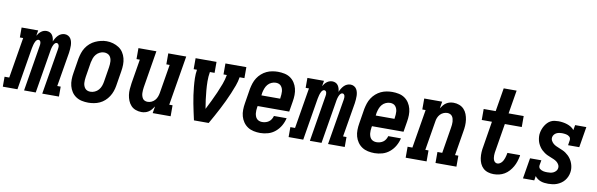

<svg xmlns="http://www.w3.org/2000/svg" viewBox="-92 -1190 5142 1654"><g transform="rotate(10 2478.5 -363.5)"><path d="M-43 0V-87H-2L57 -443H28V-530H173L165 -482Q171 -493 179.5 -503.5Q188 -514 198.5 -522Q209 -530 221 -534Q233 -538 246 -538Q246 -538 246 -538Q246 -538 246 -538Q261 -538 274.5 -531.5Q288 -525 296 -513Q304 -501 308 -487Q312 -473 313 -458Q319 -473 327.5 -487Q336 -501 347.5 -513Q359 -525 374 -531.5Q389 -538 405 -538Q405 -538 405 -538Q405 -538 405 -538Q421 -538 435 -530.5Q449 -523 457 -510Q465 -497 468.5 -482Q472 -467 472.5 -451Q473 -435 471.5 -418.5Q470 -402 468 -386L418 -87H448V0H302L369 -402Q370 -410 370.5 -418Q371 -426 369 -433Q367 -440 362 -445.5Q357 -451 349 -451Q341 -451 334.5 -445Q328 -439 324 -431.5Q320 -424 317 -416Q314 -408 312 -400Q310 -392 308.5 -384.5Q307 -377 306 -369L245 0H143L209 -402Q211 -410 211 -418Q211 -426 209.5 -433Q208 -440 203 -445.5Q198 -451 190 -451Q182 -451 175.5 -445Q169 -439 165 -431.5Q161 -424 158 -416Q155 -408 153 -400Q151 -392 149.5 -384.5Q148 -377 146 -369L85 0Z M705 8Q676 8 648 2Q620 -4 597 -19.5Q574 -35 559 -58Q544 -81 537 -108Q530 -135 530.5 -164Q531 -193 536 -222L557 -352Q562 -377 570 -401.5Q578 -426 592.5 -448.5Q607 -471 627.5 -489Q648 -507 672 -518Q696 -529 721 -535Q746 -541 771 -541Q800 -541 827.5 -533Q855 -525 878 -510Q901 -495 916 -472Q931 -449 938 -422Q945 -395 944.5 -366Q944 -337 939 -308L918 -178Q914 -153 905.5 -128.5Q897 -104 882.5 -81.5Q868 -59 848 -41Q828 -23 804 -12Q780 -1 754.5 3.5Q729 8 705 8ZM707 -88Q726 -88 745 -96.5Q764 -105 777.5 -120.5Q791 -136 798 -155Q805 -174 808 -193L829 -323Q831 -337 832 -350.5Q833 -364 832 -377Q831 -390 826.5 -402.5Q822 -415 813.5 -424Q805 -433 792.5 -437.5Q780 -442 766 -442Q747 -442 728.5 -433Q710 -424 697 -408.5Q684 -393 677.5 -374.5Q671 -356 667 -337L646 -207Q644 -193 643 -179.5Q642 -166 643 -153Q644 -140 648.5 -128Q653 -116 661 -106.5Q669 -97 681 -92.5Q693 -88 707 -88Z M1170 8Q1144 8 1119.5 -1Q1095 -10 1078.5 -28Q1062 -46 1052.5 -69.5Q1043 -93 1039.5 -118Q1036 -143 1038 -169.5Q1040 -196 1044 -222L1079 -434H1050V-530H1207L1154 -207Q1152 -194 1151 -180.5Q1150 -167 1150.5 -154.5Q1151 -142 1154.5 -130Q1158 -118 1164.5 -108Q1171 -98 1182.5 -93Q1194 -88 1207 -88Q1225 -88 1241.5 -95.5Q1258 -103 1270 -116.5Q1282 -130 1288.5 -146.5Q1295 -163 1298 -180L1340 -434H1311V-530H1468L1396 -96H1425V0H1268L1278 -60Q1269 -46 1258 -32.5Q1247 -19 1232.5 -9.5Q1218 0 1202 4Q1186 8 1170 8Z M1629 0Q1621 -35 1613.5 -70.5Q1606 -106 1599 -141.5Q1592 -177 1587 -213Q1582 -249 1578.5 -285.5Q1575 -322 1574 -359.5Q1573 -397 1579 -434H1550V-530H1733V-434H1692Q1685 -393 1685.5 -352.5Q1686 -312 1689.5 -272.5Q1693 -233 1698 -193.5Q1703 -154 1710 -115Q1730 -154 1749 -193Q1768 -232 1785.5 -272Q1803 -312 1818 -352.5Q1833 -393 1840 -434H1811V-530H1994V-434H1952Q1946 -396 1932.5 -359Q1919 -322 1903.5 -285.5Q1888 -249 1871 -213Q1854 -177 1835.5 -141.5Q1817 -106 1797.5 -70.5Q1778 -35 1758 0Z M2209 8Q2180 8 2151.5 2Q2123 -4 2100 -19Q2077 -34 2061 -57Q2045 -80 2037.5 -107Q2030 -134 2030.5 -163.5Q2031 -193 2036 -222L2057 -352Q2062 -377 2070 -401.5Q2078 -426 2092.5 -448.5Q2107 -471 2127.5 -489Q2148 -507 2171.5 -518Q2195 -529 2220.5 -533.5Q2246 -538 2270 -538Q2299 -538 2327.5 -532Q2356 -526 2378.5 -510.5Q2401 -495 2416 -472Q2431 -449 2438 -422Q2445 -395 2444.5 -366Q2444 -337 2439 -308L2424 -217H2148L2146 -207Q2144 -193 2143 -179.5Q2142 -166 2143.5 -153Q2145 -140 2149.5 -127.5Q2154 -115 2162.5 -106Q2171 -97 2183.5 -92.5Q2196 -88 2209 -88Q2224 -88 2239 -92Q2254 -96 2267 -105Q2280 -114 2288.5 -128Q2297 -142 2301 -157H2412Q2404 -122 2386 -90.5Q2368 -59 2340 -35.5Q2312 -12 2277.5 -2Q2243 8 2209 8ZM2164 -313H2328L2329 -323Q2331 -337 2332 -350.5Q2333 -364 2332 -377Q2331 -390 2326.5 -402Q2322 -414 2314 -423.5Q2306 -433 2294 -437.5Q2282 -442 2268 -442Q2249 -442 2230 -433.5Q2211 -425 2198 -409.5Q2185 -394 2178 -375Q2171 -356 2167 -337Z M2457 0V-87H2498L2557 -443H2528V-530H2673L2665 -482Q2671 -493 2679.5 -503.5Q2688 -514 2698.5 -522Q2709 -530 2721 -534Q2733 -538 2746 -538Q2746 -538 2746 -538Q2746 -538 2746 -538Q2761 -538 2774.5 -531.5Q2788 -525 2796 -513Q2804 -501 2808 -487Q2812 -473 2813 -458Q2819 -473 2827.5 -487Q2836 -501 2847.5 -513Q2859 -525 2874 -531.5Q2889 -538 2905 -538Q2905 -538 2905 -538Q2905 -538 2905 -538Q2921 -538 2935 -530.5Q2949 -523 2957 -510Q2965 -497 2968.5 -482Q2972 -467 2972.5 -451Q2973 -435 2971.5 -418.5Q2970 -402 2968 -386L2918 -87H2948V0H2802L2869 -402Q2870 -410 2870.5 -418Q2871 -426 2869 -433Q2867 -440 2862 -445.5Q2857 -451 2849 -451Q2841 -451 2834.5 -445Q2828 -439 2824 -431.5Q2820 -424 2817 -416Q2814 -408 2812 -400Q2810 -392 2808.5 -384.5Q2807 -377 2806 -369L2745 0H2643L2709 -402Q2711 -410 2711 -418Q2711 -426 2709.5 -433Q2708 -440 2703 -445.5Q2698 -451 2690 -451Q2682 -451 2675.5 -445Q2669 -439 2665 -431.5Q2661 -424 2658 -416Q2655 -408 2653 -400Q2651 -392 2649.5 -384.5Q2648 -377 2646 -369L2585 0Z M3209 8Q3180 8 3151.5 2Q3123 -4 3100 -19Q3077 -34 3061 -57Q3045 -80 3037.5 -107Q3030 -134 3030.5 -163.5Q3031 -193 3036 -222L3057 -352Q3062 -377 3070 -401.5Q3078 -426 3092.5 -448.5Q3107 -471 3127.5 -489Q3148 -507 3171.5 -518Q3195 -529 3220.5 -533.5Q3246 -538 3270 -538Q3299 -538 3327.5 -532Q3356 -526 3378.5 -510.5Q3401 -495 3416 -472Q3431 -449 3438 -422Q3445 -395 3444.5 -366Q3444 -337 3439 -308L3424 -217H3148L3146 -207Q3144 -193 3143 -179.5Q3142 -166 3143.5 -153Q3145 -140 3149.5 -127.5Q3154 -115 3162.5 -106Q3171 -97 3183.5 -92.5Q3196 -88 3209 -88Q3224 -88 3239 -92Q3254 -96 3267 -105Q3280 -114 3288.5 -128Q3297 -142 3301 -157H3412Q3404 -122 3386 -90.5Q3368 -59 3340 -35.5Q3312 -12 3277.5 -2Q3243 8 3209 8ZM3164 -313H3328L3329 -323Q3331 -337 3332 -350.5Q3333 -364 3332 -377Q3331 -390 3326.5 -402Q3322 -414 3314 -423.5Q3306 -433 3294 -437.5Q3282 -442 3268 -442Q3249 -442 3230 -433.5Q3211 -425 3198 -409.5Q3185 -394 3178 -375Q3171 -356 3167 -337Z M3481 0V-96H3523L3579 -434H3550V-530H3707L3697 -470Q3706 -484 3717 -497.5Q3728 -511 3742.5 -520.5Q3757 -530 3773.5 -534Q3790 -538 3806 -538Q3832 -538 3856 -529Q3880 -520 3897 -502Q3914 -484 3923 -460.5Q3932 -437 3935.5 -412Q3939 -387 3937.5 -360.5Q3936 -334 3931 -308L3896 -96H3925V0H3742V-96H3784L3821 -323Q3823 -336 3824.5 -349.5Q3826 -363 3825 -375.5Q3824 -388 3821 -400Q3818 -412 3811 -422Q3804 -432 3792.5 -437Q3781 -442 3768 -442Q3751 -442 3734 -434.5Q3717 -427 3705 -413.5Q3693 -400 3686.5 -383.5Q3680 -367 3678 -350L3636 -96H3664V0Z M4251 8Q4225 8 4201 0.5Q4177 -7 4159.5 -23Q4142 -39 4132 -61.5Q4122 -84 4118.5 -109.5Q4115 -135 4116.5 -161Q4118 -187 4123 -212L4159 -434H4070V-530H4175L4209 -735H4322L4288 -530H4420V-434H4272L4233 -197Q4231 -186 4229.5 -175Q4228 -164 4228 -152.5Q4228 -141 4229.5 -130.5Q4231 -120 4235 -110.5Q4239 -101 4247.5 -94.5Q4256 -88 4267 -88Q4277 -88 4287 -93.5Q4297 -99 4304.5 -107.5Q4312 -116 4317 -126Q4322 -136 4325.5 -146Q4329 -156 4331.5 -166.5Q4334 -177 4336 -187Q4336 -189 4336 -190Q4336 -191 4337 -193H4448Q4448 -190 4447.5 -187.5Q4447 -185 4447 -183Q4442 -158 4434.5 -135Q4427 -112 4414.5 -90Q4402 -68 4384.5 -48.5Q4367 -29 4345 -16Q4323 -3 4299 2.5Q4275 8 4251 8Z M4729 8Q4712 8 4695 6Q4678 4 4663 -1.5Q4648 -7 4634.5 -16.5Q4621 -26 4612 -39L4606 0H4507L4537 -181H4636L4628 -136Q4627 -127 4629.5 -119Q4632 -111 4638.5 -105.5Q4645 -100 4653 -96.5Q4661 -93 4669.5 -91Q4678 -89 4687 -88.5Q4696 -88 4704 -88Q4717 -88 4730.5 -89.5Q4744 -91 4756.5 -97Q4769 -103 4778.5 -113.5Q4788 -124 4790 -137Q4793 -154 4785.5 -168.5Q4778 -183 4766 -192.5Q4754 -202 4739.5 -208.5Q4725 -215 4710.5 -220.5Q4696 -226 4682 -232.5Q4668 -239 4655 -248Q4642 -257 4631 -267.5Q4620 -278 4611 -291Q4602 -304 4595.5 -318Q4589 -332 4585.5 -347.5Q4582 -363 4581 -379.5Q4580 -396 4583 -412Q4586 -429 4592 -445Q4598 -461 4607 -476Q4616 -491 4628.5 -504Q4641 -517 4656.5 -525Q4672 -533 4689 -535.5Q4706 -538 4723 -538Q4742 -538 4762 -535Q4782 -532 4800 -526Q4818 -520 4834.5 -510Q4851 -500 4862 -485L4870 -530H4968L4938 -349H4840L4847 -394Q4848 -403 4845.5 -411Q4843 -419 4836.5 -424.5Q4830 -430 4822.5 -433.5Q4815 -437 4806.5 -438.5Q4798 -440 4789 -441Q4780 -442 4771 -442Q4759 -442 4747 -440Q4735 -438 4723.5 -432.5Q4712 -427 4703.5 -416.5Q4695 -406 4693 -394Q4690 -377 4697.5 -363Q4705 -349 4716.5 -339Q4728 -329 4742.5 -322.5Q4757 -316 4771.5 -310Q4786 -304 4800 -298Q4814 -292 4827 -283Q4840 -274 4851 -263.5Q4862 -253 4871 -240.5Q4880 -228 4886.5 -214Q4893 -200 4897 -184.5Q4901 -169 4902 -153Q4903 -137 4900 -120Q4897 -101 4889 -83Q4881 -65 4868.5 -49.5Q4856 -34 4839 -22.5Q4822 -11 4803.5 -4Q4785 3 4766 5.5Q4747 8 4729 8Z"/></g></svg>

Font: Iosevka Curly Slab Oblique
Style: Bold
Weight: 700
Italic angle: -9°
Monospace: yes
Designer: Belleve Invis
Foundry: Belleve Invis
Version: Version 11.1.0; ttfautohint (v1.8.3)